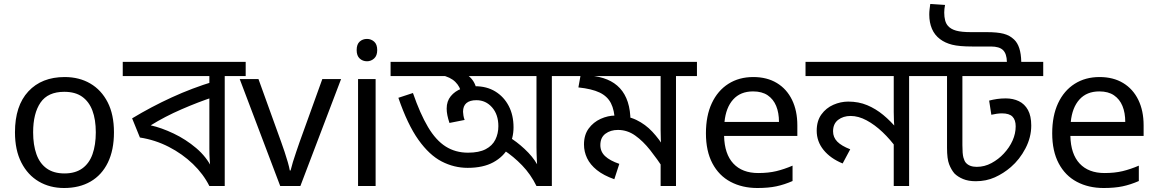

<svg xmlns="http://www.w3.org/2000/svg" viewBox="-20 -932 5801 962"><path d="M551 -269Q551 -180 520.5 -117.5Q490 -55 434 -22.5Q378 10 301 10Q230 10 174.5 -22.5Q119 -55 87 -117.5Q55 -180 55 -269Q55 -402 122 -474Q189 -546 304 -546Q377 -546 432.5 -513.5Q488 -481 519.5 -419.5Q551 -358 551 -269ZM146 -269Q146 -206 162.5 -159.5Q179 -113 214 -88Q249 -63 303 -63Q357 -63 392 -88Q427 -113 443.5 -159.5Q460 -206 460 -269Q460 -333 443 -378Q426 -423 391.5 -447.5Q357 -472 302 -472Q220 -472 183 -418Q146 -364 146 -269Z M1211 -622V-551H1106V0H1029Q999 -60 946.5 -110.5Q894 -161 826 -196Q758 -231 681 -243L642 -339Q738 -397 840.5 -444Q943 -491 1052 -524L1029 -482V-551H595V-622ZM1029 -474 1050 -446Q974 -421 890 -384.5Q806 -348 735 -304Q789 -292 850 -263Q911 -234 963 -190Q1015 -146 1043 -88H1034Q1032 -111 1030.5 -134Q1029 -157 1029 -189Z M1384 0 1181 -536H1275L1389 -220Q1397 -198 1406 -171Q1415 -144 1422 -119.5Q1429 -95 1432 -78H1436Q1440 -95 1447.5 -120Q1455 -145 1464.5 -172Q1474 -199 1481 -220L1595 -536H1689L1485 0Z M1862 -536V0H1774V-536ZM1819 -737Q1839 -737 1854.5 -723.5Q1870 -710 1870 -681Q1870 -653 1854.5 -639Q1839 -625 1819 -625Q1797 -625 1782 -639Q1767 -653 1767 -681Q1767 -710 1782 -723.5Q1797 -737 1819 -737Z M2850 -622V-551H2745V0H2668Q2639 -59 2596 -103.5Q2553 -148 2504 -180L2529 -246Q2567 -224 2608 -186Q2649 -148 2671 -109Q2670 -124 2669.5 -137Q2669 -150 2668.5 -164Q2668 -178 2668 -194V-551H1937V-622ZM2323 -91Q2255 -91 2193 -123Q2131 -155 2076.5 -231.5Q2022 -308 1976 -442L2049 -466Q2085 -362 2124.5 -295.5Q2164 -229 2213 -198Q2262 -167 2325 -167Q2380 -167 2413.5 -184.5Q2447 -202 2462 -232.5Q2477 -263 2477 -300Q2477 -358 2445.5 -394Q2414 -430 2367 -430Q2334 -430 2317 -415.5Q2300 -401 2300 -372Q2300 -365 2302 -353Q2304 -341 2308 -331L2232 -316Q2225 -337 2221.5 -354.5Q2218 -372 2218 -388Q2218 -425 2238.5 -450Q2259 -475 2291.5 -487.5Q2324 -500 2360 -500Q2419 -500 2462 -473.5Q2505 -447 2529 -401Q2553 -355 2553 -294Q2553 -240 2528 -193.5Q2503 -147 2452 -119Q2401 -91 2323 -91ZM2291 -465Q2286 -497 2261.5 -521.5Q2237 -546 2190 -556L2214 -601L2259 -589Q2316 -567 2341 -539Q2366 -511 2370 -468Z M3472 -622V-551H3367V0H3290V-135L3308 -82Q3273 -135 3237.5 -180Q3202 -225 3162.5 -253Q3123 -281 3076 -281Q3039 -281 3013.5 -262Q2988 -243 2988 -205Q2988 -172 3012 -149.5Q3036 -127 3083 -111L3058 -34Q3004 -53 2970.5 -80Q2937 -107 2921.5 -139.5Q2906 -172 2906 -208Q2906 -256 2929.5 -288Q2953 -320 2989.5 -336.5Q3026 -353 3063 -353Q3123 -353 3168.5 -331Q3214 -309 3248.5 -272Q3283 -235 3311 -189L3294 -186Q3292 -209 3291 -232.5Q3290 -256 3290 -281V-551H2830V-622ZM3139 -323Q3139 -317 3138.5 -311Q3138 -305 3137 -299L3061 -322Q3059 -380 3041 -415Q3023 -450 2984 -468.5Q2945 -487 2878 -494L2891 -566L2937 -553Q2985 -549 3022.5 -533.5Q3060 -518 3086 -490Q3112 -462 3125.5 -420.5Q3139 -379 3139 -323Z M3754 -546Q3823 -546 3872.5 -516Q3922 -486 3948.5 -431.5Q3975 -377 3975 -304V-251H3608Q3610 -160 3654.5 -112.5Q3699 -65 3779 -65Q3830 -65 3869.5 -74.5Q3909 -84 3951 -102V-25Q3910 -7 3870 1.5Q3830 10 3775 10Q3699 10 3640.5 -21Q3582 -52 3549.5 -113.5Q3517 -175 3517 -264Q3517 -352 3546.5 -415Q3576 -478 3629.5 -512Q3683 -546 3754 -546ZM3753 -474Q3690 -474 3653.5 -433.5Q3617 -393 3610 -321H3883Q3883 -367 3869 -401Q3855 -435 3826.5 -454.5Q3798 -474 3753 -474Z M4640 -622V-551H4535V0H4458V-243L4474 -187Q4441 -233 4402 -270Q4363 -307 4322 -329Q4281 -351 4242 -351Q4205 -351 4179.5 -331.5Q4154 -312 4154 -274Q4154 -244 4175 -222.5Q4196 -201 4240 -184L4202 -113Q4141 -138 4106.5 -180.5Q4072 -223 4072 -277Q4072 -326 4095.5 -358.5Q4119 -391 4155.5 -407Q4192 -423 4230 -423Q4282 -423 4325 -405Q4368 -387 4405.5 -356Q4443 -325 4477 -284L4463 -280Q4460 -303 4459 -325.5Q4458 -348 4458 -371V-551H4016V-622Z M5207 -622V-551H4802V-205Q4802 -161 4807 -143Q4812 -125 4819 -117Q4837 -96 4874 -96Q4913 -96 4948 -115Q4983 -134 5009 -162Q5038 -193 5053.5 -228Q5069 -263 5069 -299Q5069 -331 5053 -347.5Q5037 -364 5000 -364Q4988 -364 4974 -362Q4960 -360 4947 -357L4936 -428Q4955 -433 4975.5 -436Q4996 -439 5019 -439Q5056 -439 5085 -425Q5114 -411 5130.5 -381Q5147 -351 5147 -303Q5147 -244 5118 -188.5Q5089 -133 5045 -95Q5008 -63 4964.5 -43.5Q4921 -24 4869 -24Q4832 -24 4805.5 -35Q4779 -46 4762 -63Q4746 -82 4735.5 -109Q4725 -136 4725 -191V-551H4620V-622ZM5025 -622Q5024 -663 5005.5 -681Q4987 -699 4945 -699H4851Q4786 -699 4750.5 -708Q4715 -717 4690 -736Q4663 -756 4649.5 -787.5Q4636 -819 4636 -859Q4636 -872 4637.5 -884.5Q4639 -897 4641 -912L4715 -907Q4713 -896 4712 -887.5Q4711 -879 4711 -869Q4711 -847 4715.5 -830Q4720 -813 4730 -802Q4744 -786 4770.5 -778.5Q4797 -771 4846 -771H4924Q4977 -771 5008 -763Q5039 -755 5061 -734Q5078 -718 5087 -690.5Q5096 -663 5097 -622Z M5489 -546Q5558 -546 5607.5 -516Q5657 -486 5683.5 -431.5Q5710 -377 5710 -304V-251H5343Q5345 -160 5389.5 -112.5Q5434 -65 5514 -65Q5565 -65 5604.5 -74.5Q5644 -84 5686 -102V-25Q5645 -7 5605 1.5Q5565 10 5510 10Q5434 10 5375.5 -21Q5317 -52 5284.5 -113.5Q5252 -175 5252 -264Q5252 -352 5281.5 -415Q5311 -478 5364.5 -512Q5418 -546 5489 -546ZM5488 -474Q5425 -474 5388.5 -433.5Q5352 -393 5345 -321H5618Q5618 -367 5604 -401Q5590 -435 5561.5 -454.5Q5533 -474 5488 -474Z"/></svg>

Font: bangla25
Style: Book
Weight: 400
Designer: Jelle Bosma - Monotype Design Team
Foundry: Monotype Imaging Inc.
Version: Version 2.003